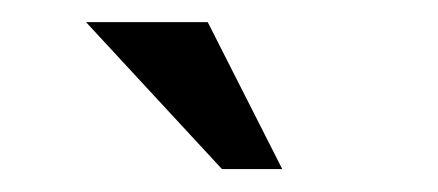

<svg xmlns="http://www.w3.org/2000/svg" viewBox="-20 -717 390 171"><path d="M56.6 -697.3H165L231.4 -566.4H177.7Z"/></svg>

Font: Padauk Grand Pro
Style: Regular
Weight: 400
Designer: Debbi Hosken
Foundry: SIL
Version: Version 2.8.2